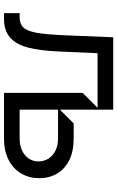

<svg xmlns="http://www.w3.org/2000/svg" viewBox="167 -752 585 959"><g transform="rotate(90 459.5 -272.5)"><path d="M527.7 -279.1V-545.5H166.2L156.2 -304Q152.3 -209.9 143.6 -162.5Q134.9 -115.1 117 -96.6Q99.1 -78.1 65.3 -78.1H45.5V0H73.9Q132.8 0 167.3 -30.2Q201.7 -60.4 217.3 -119.3Q233 -178.3 237.2 -272.7L245.7 -467.3H518.5L443.9 -392.8V0H672.6Q734.7 0 779.3 -23.3Q823.9 -46.5 846.9 -86.5Q870 -126.4 870 -176.1Q870 -226.2 847.1 -265.1Q824.2 -304 779.7 -326Q735.1 -348 672.6 -348H596.6ZM672.6 -269.9Q705.3 -269.9 731.2 -257.5Q757.1 -245 771.7 -222.7Q786.2 -200.3 786.2 -171.9Q786.2 -144.5 771.7 -123.2Q757.1 -101.9 731.2 -90Q705.3 -78.1 672.6 -78.1H527.7V-269.9Z"/></g></svg>

Font: Riot Sans
Style: Regular
Weight: 400
Designer: Rasmus Andersson
Foundry: rsms
Version: Version 4.001